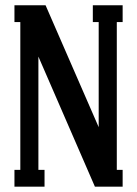

<svg xmlns="http://www.w3.org/2000/svg" viewBox="-20 -700 514 720"><path d="M147 0H34.2V-63H56.2V-617.2H34.2V-680.2H150.9L350.1 -223.1V-617.2H328.1V-680.2H439.9V-617.2H418V-63H439.9V0H335.9L124 -487.8V-63H147Z"/></svg>

Font: Margherita Bold
Style: Regular
Weight: 700
Designer: James Puckett
Foundry: Dunwich Type Founders
Version: Version 1.008;hotconv 1.0.109;makeotfexe 2.5.65596